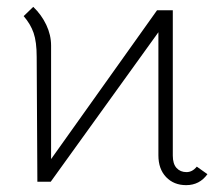

<svg xmlns="http://www.w3.org/2000/svg" viewBox="-20 -530 641 560"><path d="M438 -500H484V-76Q484 -52 495 -40Q506 -28 524 -28Q541 -28 554 -44L585 -22Q562 10 523 10Q487 10 464.5 -13.5Q442 -37 442 -77V-436L128 0H89L87 -364Q87 -408 78 -434Q69 -460 49 -483L77 -510Q101 -487 115 -457.5Q129 -428 129 -397V-66Z"/></svg>

Font: Bellota Light
Style: Regular
Weight: 300
Designer: Kemie Guaida
Foundry: Kemie Guaida
Version: Version 4.001